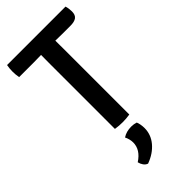

<svg xmlns="http://www.w3.org/2000/svg" viewBox="-293 -746 1080 1080"><g transform="rotate(-45 247.0 -206.5)"><path d="M16 -587Q13.5 -599.5 12.5 -612Q11.5 -624.5 11.5 -634.5Q11.5 -645 12.5 -657.8Q13.5 -670.5 16 -683H481Q487.5 -662 487.5 -638Q487.5 -610.5 472 -598.8Q456.5 -587 424 -587H364Q354 -587 335 -587.5Q316 -588 305.5 -588H191Q181 -588 162.2 -587.5Q143.5 -587 132.5 -587ZM191 -514Q191 -534.5 191.2 -550.8Q191.5 -567 191.5 -588V-635.5H305V-588Q305 -567 305.2 -550.8Q305.5 -534.5 305.5 -514V0Q291.5 2.5 276.2 3.5Q261 4.5 248.5 4.5Q236 4.5 220.5 3.5Q205 2.5 191 0ZM303 61.5Q307 70 309.8 85Q312.5 100 312.5 114Q312.5 166.5 278 207.5Q243.5 248.5 185 270Q171 265.5 161.8 252.5Q152.5 239.5 149 223.5Q210 184 210 126.5Q210 113.5 206.5 99.8Q203 86 197 74.5Q225 55.5 265 55.5Q285 55.5 303 61.5Z"/></g></svg>

Font: Signika Negative Medium
Style: Regular
Weight: 500
Designer: Anna Giedry
Foundry: Anna Giedry
Version: Version 2.001